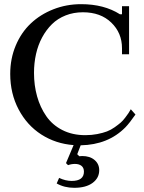

<svg xmlns="http://www.w3.org/2000/svg" viewBox="-20 -691 693 926"><path d="M633.3 -138.7Q604.5 -97.2 585 -77.1Q502 7.3 369.1 9.8L352.5 52.7L362.3 62.5Q372.1 61.5 376.5 61.5Q413.6 61.5 436 80.6Q458.5 99.6 458.5 129.9Q458.5 167.5 426.5 191.2Q394.5 214.8 337.9 214.8Q290.5 214.8 253.4 193.8L265.1 167Q295.9 181.6 325.7 181.6Q384.8 181.6 384.8 136.7Q384.8 118.2 373 108.9Q361.3 99.6 341.3 99.6Q324.7 99.6 308.1 105.5L298.3 95.7L335 8.8Q249 2.4 179.4 -42.2Q109.9 -86.9 69.6 -163.6Q29.3 -240.2 29.3 -334.5Q29.3 -408.2 55.9 -471.4Q82.5 -534.7 128.7 -578.1Q174.8 -621.6 237.5 -646.2Q300.3 -670.9 371.1 -670.9Q481.9 -670.9 558.6 -622.1H568.4V-661.1H602.5V-429.2H568.4V-458.5Q568.4 -532.2 516.8 -582Q465.3 -631.8 379.9 -631.8Q335 -631.8 296.6 -616.7Q258.3 -601.6 230.7 -574.5Q203.1 -547.4 183.3 -510.7Q163.6 -474.1 153.8 -430.7Q144 -387.2 144 -339.4Q144 -279.3 158.9 -226.3Q173.8 -173.3 203.1 -130.9Q232.4 -88.4 280.8 -63.7Q329.1 -39.1 391.6 -39.1Q421.9 -39.1 449.2 -44.4Q476.6 -49.8 495.8 -57.1Q515.1 -64.5 533.2 -77.4Q551.3 -90.3 561.8 -99.4Q572.3 -108.4 584 -123.8Q595.7 -139.2 599.6 -145.3Q603.5 -151.4 610.8 -164.1Z"/></svg>

Font: Happy Times at the IKOB
Style: Regular
Weight: 400
Designer: Lucas Le Bihan
Foundry: Lucas Le Bihan
Version: Version 1.000;PS 1.0;hotconv 1.0.88;makeotf.lib2.5.647800